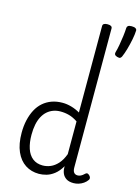

<svg xmlns="http://www.w3.org/2000/svg" viewBox="-168 -1268 1005 1376"><g transform="rotate(15 335.0 -580.0)"><path d="M262 17Q205 17 161 -11.5Q117 -40 92 -96.5Q67 -153 67 -236Q67 -287 77 -330.5Q87 -374 105.5 -409Q124 -444 152 -468.5Q180 -493 216 -506Q252 -519 296 -519Q328 -519 361.5 -509.5Q395 -500 426 -482V-1124Q426 -1135 435 -1140.5Q444 -1146 461 -1146Q479 -1146 487.5 -1140.5Q496 -1135 496 -1124V-93Q496 -68 505.5 -56Q515 -44 533 -44Q543 -44 551.5 -47.5Q560 -51 568.5 -57Q577 -63 586 -72Q593 -78 601 -75Q609 -72 615 -65Q622 -58 623.5 -49.5Q625 -41 620 -34Q609 -18 592.5 -6.5Q576 5 557 11Q538 17 519 17Q485 17 465 4Q445 -9 436 -29.5Q427 -50 427 -74Q427 -77 427 -79.5Q427 -82 427 -84Q403 -43 374.5 -21Q346 1 317 9Q288 17 262 17ZM139 -240Q139 -182 153.5 -138.5Q168 -95 198 -71.5Q228 -48 272 -48Q302 -48 330.5 -60Q359 -72 384 -99.5Q409 -127 426 -173V-416Q393 -438 362 -446.5Q331 -455 298 -455Q269 -455 244.5 -446Q220 -437 200.5 -420Q181 -403 167 -377Q153 -351 146 -317Q139 -283 139 -240ZM587 -938Q573 -943 569 -950Q565 -957 568 -968Q575 -991 581 -1024.5Q587 -1058 591.5 -1093Q596 -1128 597 -1154Q597 -1164 604.5 -1170.5Q612 -1177 632 -1177Q652 -1177 661.5 -1170.5Q671 -1164 670 -1154Q669 -1126 661.5 -1088Q654 -1050 643.5 -1013Q633 -976 621 -949Q617 -942 611 -937.5Q605 -933 587 -938Z"/></g></svg>

Font: Playwrite BR Light
Style: Regular
Weight: 300
Version: Version 1.003